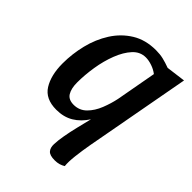

<svg xmlns="http://www.w3.org/2000/svg" viewBox="-211 -633 937 937"><g transform="rotate(45 257.5 -165.0)"><path d="M168 20Q93 20 61.5 -30.5Q30 -81 30 -162Q30 -228 46 -293Q62 -358 96 -411.5Q130 -465 182.5 -497.5Q235 -530 307 -530Q335 -530 358 -524.5Q381 -519 408 -509L508 -522L426 -76Q417 -29 408 21.5Q399 72 394 115.5Q389 159 392 185Q381 192 367.5 196Q354 200 337 200Q303 200 290.5 186Q278 172 279 146Q280 120 286 86Q292 51 302.5 8Q313 -35 321 -67Q294 -25 256.5 -2.5Q219 20 168 20ZM211 -57Q250 -57 277 -84Q304 -111 320 -151.5Q336 -192 344 -231L382 -440Q364 -454 340.5 -462Q317 -470 297 -470Q258 -470 230 -439.5Q202 -409 183 -360Q164 -311 155 -254.5Q146 -198 146 -146Q146 -105 160.5 -81Q175 -57 211 -57Z"/></g></svg>

Font: Sansita Swashed
Style: Regular
Weight: 400
Designer: Pablo Cosgaya
Foundry: Omnibus-Type
Version: Version 1.003; ttfautohint (v1.8.3)